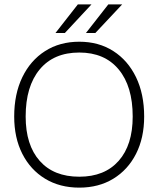

<svg xmlns="http://www.w3.org/2000/svg" viewBox="-20 -851 724 879"><path d="M539.5 -831 416.5 -700H373.5L476 -831ZM399 -831 277 -700H234L336.5 -831ZM45 -317.5Q45 -420.5 82.2 -497.5Q119.5 -574.5 186.5 -617.2Q253.5 -660 343 -660Q432 -660 498.8 -617.2Q565.5 -574.5 602.8 -497.5Q640 -420.5 640 -317.5Q640 -220 602.8 -146.8Q565.5 -73.5 498.8 -32.8Q432 8 343 8Q253.5 8 186.5 -32.8Q119.5 -73.5 82.2 -146.8Q45 -220 45 -317.5ZM587.5 -317.5Q587.5 -456 523.2 -533.2Q459 -610.5 343 -610.5Q226 -610.5 161.8 -533.2Q97.5 -456 97.5 -317.5Q97.5 -187 161.8 -114.5Q226 -42 343 -42Q459 -42 523.2 -114.5Q587.5 -187 587.5 -317.5Z"/></svg>

Font: Overused Grotesk Light
Style: Regular
Weight: 300
Version: Version 0.004